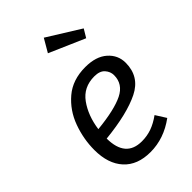

<svg xmlns="http://www.w3.org/2000/svg" viewBox="-239 -889 993 993"><g transform="rotate(-45 258.0 -392.5)"><path d="M141 -198Q142 -59 260 -59Q298 -59 332 -71Q366 -83 402 -109L438 -52Q351 12 252 12Q157 12 105.5 -44.5Q54 -101 54 -201Q54 -281 82 -358Q110 -435 170.5 -486.5Q231 -538 324 -538Q402 -538 445 -500Q488 -462 488 -406Q488 -305 397.5 -260Q307 -215 141 -198ZM400 -403Q400 -429 381.5 -450Q363 -471 323 -471Q244 -471 200.5 -410.5Q157 -350 145 -263Q275 -276 337.5 -307Q400 -338 400 -403ZM460 -685 433 -640 238 -725 280 -797Z"/></g></svg>

Font: Fira Sans Book
Style: Italic
Weight: 350
Italic angle: -8°
Designer: bBox Type GmbH & Carrois Corporate GbR & Edenspiekermann AG
Foundry: bBox Type GmbH & Carrois Corporate GbR & Edenspiekermann AG
Version: Version 4.301